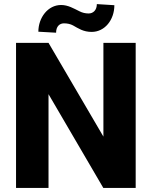

<svg xmlns="http://www.w3.org/2000/svg" viewBox="-20 -921 744 941"><path d="M486.8 -710.9V-251.5L217.8 -710.9H58.6V0H217.8V-459.5L486.3 0H645V-710.9ZM454.6 -900.9C454.6 -871.1 436.5 -855 414.6 -855C398.4 -855 383.8 -858.4 369.6 -865.7C341.3 -879.4 314 -896.5 279.3 -896.5C214.8 -896.5 168 -834.5 168 -765.6L254.9 -760.7C254.9 -791.5 272 -806.6 293.5 -806.6C310.5 -806.6 325.2 -803.2 337.9 -796.4C363.3 -782.2 388.2 -764.6 429.2 -764.6C494.1 -764.6 540.5 -824.2 540.5 -895.5Z"/></svg>

Font: Vazirmatn ExtraBold
Style: Regular
Weight: 800
Designer: Saber Rastikerdar
Foundry: Saber Rastikerdar
Version: Version 33.003